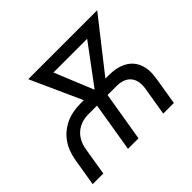

<svg xmlns="http://www.w3.org/2000/svg" viewBox="-163 -947 1166 1166"><g transform="rotate(-45 420.5 -364.0)"><path d="M27.3 0 57.1 -179.2Q68.8 -248.5 104 -297.6Q139.2 -346.7 194.6 -372.8Q250 -398.9 322.8 -398.9H561Q633.3 -398.9 680.2 -373.3Q727.1 -347.7 746.3 -298.6Q765.6 -249.5 753.9 -179.2L724.6 0H633.3L663.1 -180.2Q674.3 -246.1 644.5 -282.5Q614.7 -318.8 549.3 -318.8H311Q245.6 -318.8 202.6 -282.5Q159.7 -246.1 148.4 -180.2L118.7 0ZM330.6 0 393.6 -381.3H484.4L420.9 0ZM392.6 -304.2 201.2 -727.5H305.7L464.4 -340.3L444.3 -304.2ZM410.2 -304.2 401.9 -344.2 687 -727.5H793.5L462.9 -306.6ZM256.3 -647.9 269.5 -727.5H717.8L704.6 -647.9Z"/></g></svg>

Font: Inter 20pt
Style: Italic
Weight: 400
Italic angle: -9.3988°
Version: Version 4.001;git-66647c0bb